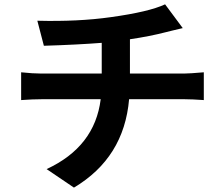

<svg xmlns="http://www.w3.org/2000/svg" viewBox="-20 -814 1040 891"><path d="M583 -472.7H835Q858.4 -472.7 925.8 -478.5V-349.6Q871.1 -353.5 837.9 -353.5H579.1Q555.7 -82 323.2 56.6L196.3 -29.3Q419.9 -132.8 447.3 -353.5H171.9Q130.9 -353.5 78.1 -349.6V-478.5Q132.8 -472.7 169.9 -472.7H452.1V-615.2Q339.8 -606.4 183.6 -601.6L153.3 -717.8Q342.8 -712.9 494.1 -734.4Q670.9 -758.8 746.1 -793.9L828.1 -683.6Q807.6 -678.7 780.8 -672.4Q753.9 -666 751 -665Q675.8 -645.5 583 -631.8Z"/></svg>

Font: Gen Shin Gothic Monospace Bold
Style: Bold
Weight: 700
Designer: [Source Han Sans]
Ryoko NISHIZUKA  (kana & ideographs); Paul D. Hunt (Latin, Greek & Cyrillic); Wenlong ZHANG  (bopomofo
Version: Version 1.002.20150607